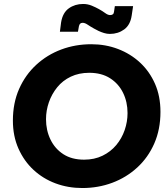

<svg xmlns="http://www.w3.org/2000/svg" viewBox="-20 -936 844 968"><path d="M395 12Q323 12 260 -11.5Q197 -35 149 -79.5Q101 -124 73 -187Q45 -250 45 -328Q45 -417 76.5 -488Q108 -559 163 -609.5Q218 -660 289 -686.5Q360 -713 440 -713Q512 -713 575 -689Q638 -665 686 -620.5Q734 -576 761.5 -513.5Q789 -451 789 -372Q789 -284 758 -213Q727 -142 672 -91.5Q617 -41 546 -14.5Q475 12 395 12ZM404 -131Q456 -131 497 -151Q538 -171 566 -204.5Q594 -238 608.5 -280Q623 -322 623 -366Q623 -422 600.5 -468Q578 -514 535 -541.5Q492 -569 430 -569Q378 -569 337 -549.5Q296 -530 268.5 -496Q241 -462 226.5 -420.5Q212 -379 212 -335Q212 -279 234.5 -232.5Q257 -186 299.5 -158.5Q342 -131 404 -131ZM534 -765Q519 -765 504.5 -769.5Q490 -774 477 -780Q464 -786 454 -792Q436 -802 422 -811.5Q408 -821 397 -821Q389 -821 384.5 -817Q380 -813 378 -804L373 -776H282L288 -823Q296 -872 327 -894Q358 -916 399 -916Q422 -916 442.5 -907.5Q463 -899 479 -890Q497 -880 510.5 -870Q524 -860 535 -860Q544 -860 549 -864Q554 -868 555 -878L559 -905H651L644 -858Q637 -810 606 -787.5Q575 -765 534 -765Z"/></svg>

Font: MuseoModerno Thin
Style: Bold Italic
Weight: 700
Italic angle: -9°
Version: Version 1.003